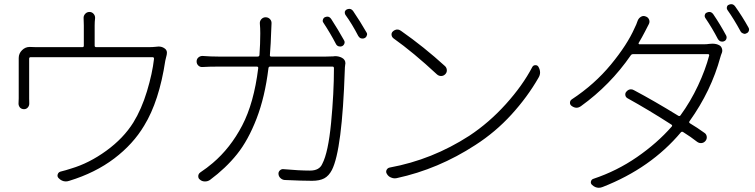

<svg xmlns="http://www.w3.org/2000/svg" viewBox="-20 -848 3602 916"><path d="M725.6 -625Q731.4 -626 736.3 -626Q752 -626 763.7 -618.2Q776.4 -610.4 776.4 -596.7Q776.4 -591.8 775.4 -586.9Q771.5 -573.2 768.6 -558.6Q739.3 -365.2 668 -249Q615.2 -160.2 524.9 -91.8Q434.6 -23.4 310.5 14.6Q301.8 17.6 293.9 17.6Q274.4 17.6 258.8 1Q252 -6.8 255.4 -16.6Q258.8 -26.4 268.6 -29.3Q293 -35.2 319.3 -43.9Q405.3 -69.3 487.3 -128.9Q569.3 -188.5 616.2 -263.7Q655.3 -327.1 681.2 -412.6Q707 -498 714.8 -567.4Q714.8 -575.2 708 -575.2H126Q119.1 -575.2 119.1 -567.4V-377.9Q119.1 -367.2 119.6 -355.5Q120.1 -343.8 112.8 -335.4Q105.5 -327.1 94.7 -327.1Q83 -327.1 75.2 -335Q68.4 -343.8 68.4 -353.5L69.3 -378.9V-555.7V-571.3Q69.3 -592.8 85 -608.4Q100.6 -624 121.1 -624Q122.1 -624 123 -624Q138.7 -623 154.3 -623H373Q379.9 -623 379.9 -629.9V-726.6Q379.9 -743.2 378.9 -760.7Q377.9 -772.5 386.2 -781.7Q394.5 -791 406.7 -791Q418.9 -791 426.8 -781.7Q434.6 -772.5 433.6 -760.7Q431.6 -744.1 431.6 -726.6V-629.9Q431.6 -623 439.5 -623H686.5Q709 -623 725.6 -625Z M1267.6 -585Q1266.6 -578.1 1274.4 -578.1H1535.2Q1554.7 -578.1 1570.3 -579.1Q1574.2 -580.1 1578.1 -580.1Q1596.7 -580.1 1611.3 -572.3Q1627.9 -563.5 1627.9 -545.9Q1627.9 -543 1627 -540Q1625 -526.4 1625 -514.6Q1612.3 -132.8 1563.5 -37.1Q1548.8 -8.8 1526.9 2.9Q1504.9 14.6 1468.8 14.6Q1422.9 14.6 1337.9 10.7Q1327.1 9.8 1318.4 2Q1309.6 -5.9 1308.6 -17.6Q1307.6 -27.3 1314.9 -34.7Q1322.3 -42 1332 -41Q1407.2 -34.2 1459 -34.2Q1503.9 -34.2 1517.6 -66.4Q1545.9 -120.1 1559.6 -262.2Q1573.2 -404.3 1573.2 -522.5Q1573.2 -530.3 1566.4 -530.3H1268.6Q1261.7 -530.3 1260.7 -522.5Q1244.1 -385.7 1204.1 -282.2Q1164.1 -178.7 1110.8 -112.3Q1057.6 -45.9 981.4 10.7Q970.7 17.6 959 17.6Q958 17.6 957 17.6Q943.4 17.6 933.6 8.8Q927.7 4.9 926.3 -2Q924.8 -8.8 927.2 -15.1Q929.7 -21.5 935.5 -25.4Q967.8 -46.9 995.1 -70.3Q1079.1 -141.6 1135.3 -249Q1191.4 -356.4 1211.9 -522.5Q1212.9 -530.3 1205.1 -530.3H1023.4Q977.5 -530.3 946.3 -528.3Q934.6 -527.3 926.3 -535.2Q918 -543 918 -554.7Q918 -566.4 926.3 -573.7Q934.6 -581.1 946.3 -581.1Q984.4 -578.1 1022.5 -578.1H1209Q1216.8 -578.1 1217.8 -585Q1221.7 -639.6 1221.7 -688.5Q1221.7 -713.9 1219.7 -735.4Q1218.8 -748 1227.1 -756.8Q1235.4 -765.6 1247.1 -765.6Q1259.8 -765.6 1268.1 -756.8Q1276.4 -748 1275.4 -735.4Q1275.4 -729.5 1273.4 -689.5Q1272.5 -648.4 1267.6 -585ZM1522.5 -740.2Q1519.5 -744.1 1519.5 -749Q1519.5 -752 1520.5 -753.9Q1522.5 -761.7 1529.3 -765.6Q1536.1 -768.6 1542 -768.6Q1552.7 -768.6 1560.5 -756.8Q1592.8 -707 1621.1 -656.2Q1626 -648.4 1623 -640.1Q1620.1 -631.8 1612.3 -627.9Q1607.4 -626 1603.5 -626Q1599.6 -626 1595.7 -627Q1586.9 -629.9 1583 -637.7Q1556.6 -688.5 1522.5 -740.2ZM1627.9 -777.3Q1625 -782.2 1625 -787.1Q1625 -789.1 1625 -792Q1627 -798.8 1633.8 -802.7Q1640.6 -805.7 1646.5 -805.7Q1657.2 -805.7 1665 -794.9Q1698.2 -746.1 1728.5 -693.4Q1731.4 -689.5 1731.4 -684.6Q1731.4 -681.6 1729.5 -677.7Q1727.5 -669.9 1718.8 -666Q1714.8 -664.1 1710 -664.1Q1706.1 -664.1 1702.1 -665Q1694.3 -668 1689.5 -675.8Q1659.2 -734.4 1627.9 -777.3Z M1857.4 -665Q1849.6 -670.9 1848.1 -680.7Q1846.7 -690.4 1853.5 -697.3Q1861.3 -705.1 1872.1 -707Q1874 -707 1876 -707Q1884.8 -707 1892.6 -701.2Q2002.9 -624 2103.5 -532.2Q2111.3 -524.4 2111.8 -513.2Q2112.3 -502 2104 -493.7Q2095.7 -485.4 2084.5 -485.4Q2073.2 -485.4 2064.5 -493.2Q1952.1 -597.7 1857.4 -665ZM1872.1 2Q1868.2 2.9 1863.3 2.9Q1854.5 2.9 1845.7 -1Q1833 -5.9 1826.2 -17.6Q1822.3 -23.4 1822.3 -28.3Q1822.3 -33.2 1824.2 -37.1Q1829.1 -46.9 1839.8 -48.8Q2042 -85.9 2218.8 -200.2Q2313.5 -262.7 2393.6 -351.6Q2473.6 -440.4 2519.5 -528.3Q2524.4 -537.1 2534.2 -537.1Q2534.2 -537.1 2535.2 -537.1Q2543.9 -537.1 2548.8 -529.3Q2556.6 -515.6 2556.6 -502Q2556.6 -489.3 2548.8 -476.6Q2496.1 -384.8 2419.9 -301.3Q2343.8 -217.8 2248 -156.2Q2071.3 -41 1872.1 2Z M3027.3 -643.6Q3025.4 -641.6 3026.9 -639.2Q3028.3 -636.7 3030.3 -636.7H3336.9Q3352.5 -636.7 3364.3 -638.7Q3372.1 -639.6 3378.9 -639.6Q3398.4 -639.6 3412.1 -631.8Q3420.9 -627 3424.3 -616.2Q3427.7 -605.5 3423.8 -595.7Q3418.9 -584 3417 -576.2Q3373 -414.1 3269.5 -269.5Q3265.6 -263.7 3271.5 -259.8Q3307.6 -238.3 3339.8 -214.8Q3349.6 -209 3351.6 -197.3Q3353.5 -185.5 3346.2 -176.3Q3338.9 -167 3327.6 -165.5Q3316.4 -164.1 3306.6 -170.9Q3275.4 -195.3 3239.3 -217.8Q3233.4 -221.7 3228.5 -216.8Q3085 -45.9 2855.5 43.9Q2845.7 47.9 2836.9 47.9Q2819.3 47.9 2804.7 34.2Q2796.9 27.3 2799.3 17.6Q2801.8 7.8 2811.5 4.9Q2922.9 -32.2 3019 -98.6Q3115.2 -165 3184.6 -244.1Q3189.5 -250 3182.6 -253.9Q3075.2 -323.2 2972.7 -379.9Q2964.8 -384.8 2963.4 -394Q2961.9 -403.3 2967.8 -410.2Q2977.5 -421.9 2990.2 -421.9Q2998 -421.9 3005.9 -417Q3101.6 -366.2 3215.8 -295.9Q3222.7 -292 3226.6 -297.9Q3274.4 -363.3 3310.1 -439.5Q3345.7 -515.6 3363.3 -583Q3364.3 -585.9 3362.3 -587.9Q3360.4 -589.8 3358.4 -589.8H3001Q2993.2 -589.8 2989.3 -584Q2891.6 -442.4 2752 -341.8Q2741.2 -334 2730.5 -334Q2718.8 -334 2707 -342.8Q2699.2 -348.6 2699.2 -357.4Q2699.2 -368.2 2708 -374Q2816.4 -445.3 2894.5 -540Q2972.7 -634.8 3007.8 -714.8Q3015.6 -729.5 3022.5 -750Q3027.3 -761.7 3038.1 -768.1Q3048.8 -774.4 3060.5 -769.5Q3072.3 -765.6 3076.7 -754.4Q3081.1 -743.2 3075.2 -732.4Q3072.3 -725.6 3065.4 -713.4Q3058.6 -701.2 3056.6 -696.3Q3043 -669.9 3027.3 -643.6ZM3344.7 -762.7Q3341.8 -767.6 3341.8 -772.5Q3341.8 -775.4 3342.8 -777.3Q3344.7 -785.2 3352.5 -788.1Q3358.4 -791 3364.3 -791Q3375 -791 3382.8 -780.3Q3416 -731.4 3444.3 -678.7Q3448.2 -670.9 3445.3 -662.6Q3442.4 -654.3 3434.6 -651.4Q3430.7 -649.4 3425.8 -649.4Q3421.9 -649.4 3418 -650.4Q3410.2 -653.3 3405.3 -661.1Q3377.9 -713.9 3344.7 -762.7ZM3450.2 -800.8Q3447.3 -805.7 3447.3 -810.5Q3447.3 -812.5 3448.2 -814.5Q3449.2 -822.3 3457 -825.2Q3462.9 -828.1 3468.8 -828.1Q3479.5 -828.1 3487.3 -817.4Q3521.5 -769.5 3550.8 -716.8Q3553.7 -711.9 3553.7 -707Q3553.7 -704.1 3552.7 -701.2Q3549.8 -692.4 3542 -689.5Q3537.1 -686.5 3532.2 -686.5Q3529.3 -686.5 3525.4 -688.5Q3516.6 -691.4 3512.7 -699.2Q3481.4 -756.8 3450.2 -800.8Z"/></svg>

Font: Gen Jyuu Gothic P Light
Style: Regular
Weight: 200
Designer: [Source Han Sans]
Ryoko NISHIZUKA  (kana & ideographs); Paul D. Hunt (Latin, Greek & Cyrillic); Wenlong ZHANG  (bopomofo
Version: Version 1.002.20150607